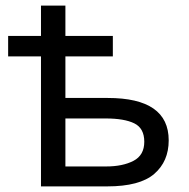

<svg xmlns="http://www.w3.org/2000/svg" viewBox="-20 -664 674 684"><path d="M213 -644V-536H382V-463H213V-315H364Q581 -315 581 -164Q581 -89 529.5 -44.5Q478 0 362 0H126V-463H9V-536H126V-644ZM356 -242H213V-71H358Q417 -71 455.5 -91Q494 -111 494 -159Q494 -207 458.5 -224.5Q423 -242 356 -242Z"/></svg>

Font: Noto Sans
Style: Regular
Weight: 400
Designer: Monotype Design Team
Foundry: Monotype Imaging Inc.
Version: Version 2.007